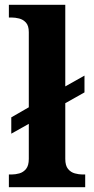

<svg xmlns="http://www.w3.org/2000/svg" viewBox="-20 -780 392 800"><path d="M17 0V-53H29Q44 -53 60.5 -57.5Q77 -62 88.5 -76Q100 -90 100 -118V-264L27 -223V-291L100 -333V-646Q100 -673 88 -686Q76 -699 59.5 -703Q43 -707 29 -707H17V-760H252V-420L332 -465V-395L252 -350V-118Q252 -90 263.5 -76Q275 -62 292 -57.5Q309 -53 323 -53H335V0Z"/></svg>

Font: Noto Serif Thai
Style: Regular
Weight: 400
Designer: Monotype Design Team
Foundry: Monotype Imaging Inc.
Version: Version 2.001